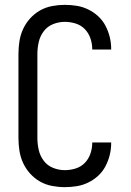

<svg xmlns="http://www.w3.org/2000/svg" viewBox="-20 -763 540 791"><path d="M247 8Q221 8 194.5 3Q168 -2 145 -15Q122 -28 104 -48Q86 -68 75 -92Q64 -116 60 -142.5Q56 -169 56 -195V-540Q56 -566 60 -592.5Q64 -619 75 -643Q86 -667 104 -687Q122 -707 145 -720Q168 -733 194.5 -738Q221 -743 247 -743Q272 -743 296.5 -739Q321 -735 343.5 -724Q366 -713 384.5 -696Q403 -679 414.5 -657Q426 -635 432 -611Q438 -587 438 -562V-559H360V-561Q360 -583 352.5 -605Q345 -627 329.5 -643Q314 -659 292 -666Q270 -673 247 -673Q222 -673 198.5 -663.5Q175 -654 160 -634Q145 -614 139.5 -589.5Q134 -565 134 -540V-195Q134 -170 139.5 -145.5Q145 -121 160 -101Q175 -81 198.5 -71.5Q222 -62 247 -62Q270 -62 292 -69Q314 -76 329.5 -92Q345 -108 352.5 -130Q360 -152 360 -174V-176H438V-173Q438 -148 432 -124Q426 -100 414.5 -78Q403 -56 384.5 -39Q366 -22 343.5 -11Q321 0 296.5 4Q272 8 247 8Z"/></svg>

Font: Iosevka Algr
Style: Regular
Weight: 400
Monospace: yes
Designer: Belleve Invis
Foundry: Belleve Invis
Version: Version 26.0.2; ttfautohint (v1.8.3)